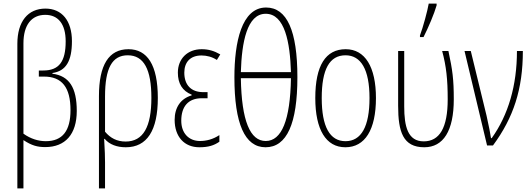

<svg xmlns="http://www.w3.org/2000/svg" viewBox="-20 -813 2973 1073"><path d="M77 240H111V-30C158 1 190 9 233 9C344 9 409 -62 409 -193C409 -323 367 -389 273 -401V-405C349 -416 382 -472 382 -583C382 -697 326 -765 234 -765C136 -765 77 -693 77 -568ZM236 -24C195 -24 151 -37 111 -66V-571C111 -673 156 -730 233 -730C305 -730 347 -679 347 -582C347 -469 310 -419 222 -419H197V-385H226C326 -385 374 -325 374 -197C374 -83 330 -24 236 -24Z M533 240H567V94C567 66 566 29 562 -37H565C592 -5 634 10 683 10C802 10 862 -84 862 -266C862 -450 803 -538 698 -538C588 -538 533 -450 533 -276ZM682 -22C634 -22 597 -41 567 -77V-274C567 -433 607 -504 694 -504C784 -504 826 -425 826 -266C826 -105 781 -22 682 -22Z M1094 10C1144 10 1176 0 1206 -21V-58C1170 -34 1132 -25 1098 -25C1033 -25 993 -71 993 -138C993 -218 1032 -264 1108 -264H1140V-298H1116C1048 -298 1010 -338 1010 -407C1010 -465 1043 -503 1106 -503C1136 -503 1166 -495 1192 -478L1211 -509C1176 -529 1145 -538 1107 -538C1028 -538 974 -485 974 -407C974 -346 999 -305 1051 -284V-280C990 -262 956 -213 956 -143C956 -49 1010 10 1094 10Z M1464 10C1583 10 1642 -122 1642 -382C1642 -640 1584 -771 1467 -771C1330 -771 1290 -576 1290 -381C1290 -122 1348 10 1464 10ZM1326 -410C1331 -576 1360 -736 1465 -736C1572 -736 1601 -575 1606 -410ZM1465 -25C1378 -25 1330 -137 1326 -376H1606C1602 -141 1554 -25 1465 -25Z M1910 10C2020 10 2081 -88 2081 -265C2081 -439 2020 -538 1912 -538C1800 -538 1742 -447 1742 -265C1742 -88 1802 10 1910 10ZM1911 -24C1823 -24 1778 -105 1778 -265C1778 -425 1821 -504 1911 -504C1997 -504 2045 -425 2045 -265C2045 -106 1999 -24 1911 -24Z M2327 -606H2347C2374 -659 2407 -737 2420 -783V-793H2376C2369 -752 2344 -660 2327 -615ZM2351 10C2458 10 2516 -82 2516 -258C2516 -370 2509 -421 2486 -528H2451C2474 -443 2482 -369 2482 -258C2482 -98 2436 -23 2348 -23C2259 -23 2239 -106 2239 -218V-528H2205V-222C2205 -77 2232 10 2351 10Z M2702 0H2735C2850 -156 2902 -315 2902 -528H2869C2869 -336 2821 -171 2728 -41H2724C2720 -67 2712 -110 2699 -167L2611 -528H2576Z"/></svg>

Font: Kathrein 37 Thin Condensed
Style: Regular
Weight: 250
Width: 3
Designer: Lazydogs Typefoundry, based on Open Sans by Ascender Corporation
Foundry: Lazydogs Typefoundry
Version: Version 1.003;PS 001.003;hotconv 1.0.88;makeotf.lib2.5.64775